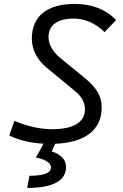

<svg xmlns="http://www.w3.org/2000/svg" viewBox="-20 -723 626 978"><path d="M118.7 234.4C248.5 234.4 316.4 197.8 316.4 127.9C316.4 90.8 291.5 63.5 243.2 48.3L261.2 9.3C414.6 3.4 498 -61.5 498 -176.8C498 -237.3 466.8 -280.3 409.2 -327.6L284.2 -430.2C247.6 -460.4 227.1 -498 227.1 -534.2C227.1 -595.2 273.4 -628.4 355 -628.4C410.2 -628.4 464.4 -606.4 512.7 -559.6L571.3 -620.6C520.5 -674.8 448.2 -703.1 360.8 -703.1C220.2 -703.1 142.1 -640.6 142.1 -525.9C142.1 -472.7 168 -419.9 215.8 -379.9L359.9 -260.7C394 -232.9 412.6 -205.1 412.6 -165.5C412.6 -100.1 353.5 -64.9 246.6 -64.9C185.5 -64.9 119.6 -79.1 53.2 -107.4L27.3 -32.7C75.7 -8.8 135.3 5.4 202.1 8.8L163.1 79.1C213.9 89.8 239.7 107.4 239.7 130.4C239.7 158.2 202.1 172.4 129.9 172.4Z"/></svg>

Font: Cascadia Code PL SemiLight
Style: Italic
Weight: 350
Italic angle: -10°
Monospace: yes
Designer: Aaron Bell
Foundry: Saja Typeworks
Version: Version 2404.023